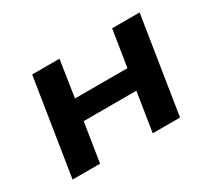

<svg xmlns="http://www.w3.org/2000/svg" viewBox="-102 -683 956 865"><g transform="rotate(-30 376.0 -250.5)"><path d="M57 0 136 -501H278L249 -311H522L552 -501H695L616 0H474L506 -203H232L200 0Z"/></g></svg>

Font: Nunito Sans 7pt SemiExpanded
Style: Bold Italic
Weight: 700
Width: 6
Italic angle: -9°
Designer: Vernon Adams
Foundry: Vernon Adams
Version: Version 3.101;gftools[0.9.27]